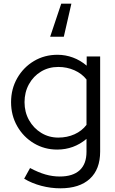

<svg xmlns="http://www.w3.org/2000/svg" viewBox="-20 -807 625 1041"><path d="M307 214Q255 214 204 200.5Q153 187 111 162L143 104Q188 128 226.5 139Q265 150 304 150Q375 150 412 116Q449 82 449 16V-54Q380 4 290 4Q221 4 164 -30Q107 -64 73.5 -122.5Q40 -181 40 -253Q40 -325 73.5 -383.5Q107 -442 164 -476Q221 -510 292 -510Q335 -510 375.5 -495Q416 -480 450 -451V-501H523V15Q523 111 467 162.5Q411 214 307 214ZM296 -61Q344 -61 384 -79Q424 -97 449 -130V-376Q424 -408 383.5 -426Q343 -444 296 -444Q244 -444 202.5 -419Q161 -394 137 -350.5Q113 -307 113 -253Q113 -199 137.5 -155.5Q162 -112 203.5 -86.5Q245 -61 296 -61ZM367 -787 326 -608H252L312 -787Z"/></svg>

Font: Red Hat Display
Style: Regular
Weight: 300
Designer: Pentagram, MCKL
Foundry: Pentagram, MCKL
Version: Version 1.023